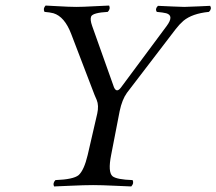

<svg xmlns="http://www.w3.org/2000/svg" viewBox="-20 -670 783 695"><path d="M382.3 -108.9Q370.1 -47.4 387.2 -32.2Q402.3 -20 460 -18.1Q465.8 -6.3 455.1 4.9Q433.6 4.4 396.5 2.4Q347.7 0 316.9 0Q285.6 0 234.4 2.4Q196.3 4.4 175.8 4.9Q169.9 -6.8 180.7 -18.1Q245.6 -20.5 264.6 -36.1Q284.2 -53.7 297.4 -108.9L332 -258.8Q338.4 -288.1 330.1 -308.1Q324.2 -321.8 322.3 -326.2L237.8 -546.9Q213.9 -609.9 173.3 -622.1Q160.2 -625.5 141.1 -627Q134.8 -638.7 145 -649.9Q156.2 -649.4 182.6 -647.9Q231.9 -645 255.9 -645Q278.8 -645 323.7 -647.5Q358.4 -649.4 375 -649.9Q380.9 -638.2 370.1 -627Q316.9 -624 310.1 -610.8Q305.2 -599.6 313.5 -576.2L392.6 -354Q401.9 -333 417 -352.1L583.5 -576.2Q611.3 -613.8 581.5 -622.1Q569.8 -625 547.4 -627Q540.5 -638.2 551.8 -648.9Q571.3 -648.4 605 -646.5Q635.7 -645 647 -645Q660.6 -645 700.2 -647Q728.5 -648.4 740.7 -648.9Q747.6 -637.7 736.3 -627Q675.8 -621.1 644 -594.7Q629.4 -582 616.2 -564.9L439.5 -334Q421.9 -309.6 413.1 -267.6Z"/></svg>

Font: Linux Libertine Display Slanted O
Style: Slanted
Weight: 400
Designer: Philipp H. Poll
Foundry: Philipp H. Poll
Version: Version 5.0.9